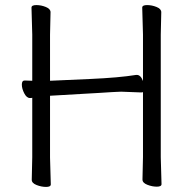

<svg xmlns="http://www.w3.org/2000/svg" viewBox="-20 -725 741 756"><path d="M541 -18 543 -107V-362L536 -361L457 -364L434 -363L415 -362Q397 -361 368 -359Q339 -357 306.5 -355.5Q274 -354 229.5 -351Q185 -348 177 -348V-105L180 1Q180 11 161.5 11Q143 11 124 3.5Q105 -4 105 -17L107 -106V-340Q104 -339 99 -339H98Q85 -339 75.5 -357.5Q66 -376 66 -392Q66 -408 77 -408H78L107 -407V-589L104 -695Q104 -705 123 -705Q142 -705 160.5 -697.5Q179 -690 179 -677L177 -588V-407Q178 -407 199.5 -408Q221 -409 334.5 -414Q448 -419 516 -430H519Q534 -430 543 -406V-589L540 -695Q540 -705 559 -705Q578 -705 596.5 -697.5Q615 -690 615 -677L613 -588V-106L616 0Q616 10 597.5 10Q579 10 560 2.5Q541 -5 541 -18Z"/></svg>

Font: LXGW WenKai Lite
Style: Regular
Weight: 400
Designer: LXGW / Fontworks Inc.
Foundry: LXGW / Fontworks Inc.
Version: Version 1.511; March 25, 2025